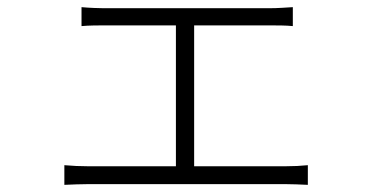

<svg xmlns="http://www.w3.org/2000/svg" viewBox="-20 -522 1040 537"><path d="M523 -57V-451H733C755 -451 780 -451 799 -449V-502C781 -501 758 -499 733 -499H270C258 -499 229 -500 208 -502V-449C228 -451 259 -451 271 -451H472V-57H226C205 -57 182 -58 160 -60V-5C183 -6 206 -7 226 -7H779C794 -7 822 -6 841 -5V-60C822 -58 801 -57 779 -57Z"/></svg>

Font: Noto Sans CJK Light
Style: Regular
Weight: 300
Designer: Ryoko NISHIZUKA (kana & ideographs); Paul D. Hunt (Latin, Greek & Cyrillic); Wenlong ZHANG (bopomofo); Sandoll Communica
Foundry: Adobe Systems Incorporated
Version: Version 1.000;PS 1;hotconv 1.0.78;makeotf.lib2.5.61930